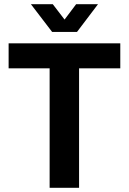

<svg xmlns="http://www.w3.org/2000/svg" viewBox="-20 -893 613 913"><path d="M127 -873H231L287 -800L342 -873H446L346 -741H228ZM216 0V-568H21V-687H552V-568H356V0Z"/></svg>

Font: Archivo SemiCondensed
Style: Bold
Weight: 680
Width: 4
Designer: Hector Gatti
Foundry: Omnibus-Type
Version: Version 2.001; ttfautohint (v1.8.3)